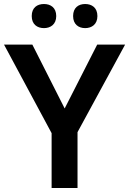

<svg xmlns="http://www.w3.org/2000/svg" viewBox="-20 -936 643 956"><path d="M138 -856C138 -815 165 -796 199 -796C232 -796 260 -815 260 -856C260 -898 232 -916 199 -916C165 -916 138 -898 138 -856ZM344 -856C344 -815 371 -796 404 -796C437 -796 465 -815 465 -856C465 -898 437 -916 404 -916C371 -916 344 -898 344 -856ZM302 -396 141 -714H0L237 -273V0H366V-278L603 -714H464Z"/></svg>

Font: Noto Sans Georgian SemiBold
Style: Regular
Weight: 600
Designer: Monotype Design Team, Akaki Razmadze
Foundry: Google LLC
Version: Version 2.005